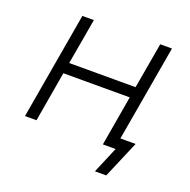

<svg xmlns="http://www.w3.org/2000/svg" viewBox="-117 -635 871 878"><g transform="rotate(20 318.5 -196.0)"><path d="M517 -520 478 -297H155L194 -520H138L48 0H104L146 -244H469L427 0H489L435 128H490L567 -53H493L574 -520Z"/></g></svg>

Font: Fixel Display Light
Style: Italic
Weight: 300
Italic angle: -10°
Designer: AlfaBravo + MacPaw
Foundry: Kyrylo Tkachov, Marchela Mozhyna, Serhii Makarenko, Maria Weinstein, Zakhar Kryvoshyya
Version: Version 1.210;Glyphs 3.2 (3217)